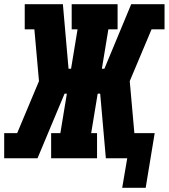

<svg xmlns="http://www.w3.org/2000/svg" viewBox="-23 -755 805 916"><path d="M672 141H560L584 0H482L455 -308H443L412 -120H440V0H221V-120H265L296 -308H285L156 0H-3V-120H59L163 -368L141 -615H95V-735H277L304 -427H316L347 -615H319V-735H538V-615H494L463 -427H475L603 -735H762V-615H700L596 -368L618 -120H715Z"/></svg>

Font: Iosevka Etoile Heavy Oblique
Style: Regular
Weight: 900
Italic angle: -9°
Designer: Belleve Invis
Foundry: Belleve Invis
Version: Version 15.5.2; ttfautohint (v1.8.4)